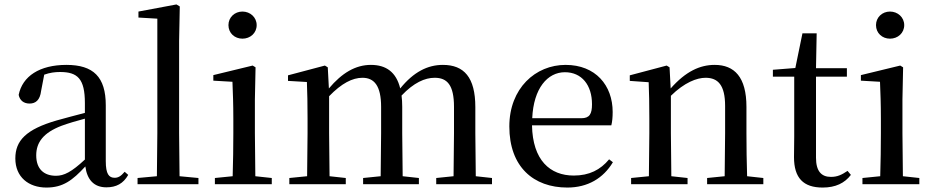

<svg xmlns="http://www.w3.org/2000/svg" viewBox="-20 -829 4196 864"><path d="M459 14C503 14 535 -3 557 -42L541 -56C524 -36 512 -29 496 -29C470 -29 456 -46 456 -104V-355C456 -483 400 -537 279 -537C158 -537 81 -486 64 -402C69 -377 87 -363 113 -363C140 -363 160 -378 165 -420L179 -493C204 -502 227 -505 250 -505C329 -505 362 -475 362 -365V-321C320 -310 274 -298 235 -287C97 -247 49 -196 49 -116C49 -32 109 15 189 15C263 15 306 -17 364 -80C372 -21 402 14 459 14ZM362 -111C302 -55 268 -38 232 -38C178 -38 143 -68 143 -130C143 -189 176 -232 257 -263C287 -274 324 -285 362 -295Z M685 0H873V-28L788 -36L786 -230V-644L789 -800L774 -809L603 -777V-750L688 -745V-230L686 -36L599 -28V0Z M1071 -655C1106 -655 1135 -680 1135 -716C1135 -751 1106 -777 1071 -777C1036 -777 1008 -751 1008 -716C1008 -680 1036 -655 1071 -655ZM1026 0H1203V-28L1129 -36L1127 -230V-382L1130 -526L1117 -534L940 -491V-466L1026 -461C1028 -411 1030 -362 1030 -294V-230C1030 -176 1029 -92 1027 -36L947 -28V0Z M2020 0H2194V-28L2121 -36L2119 -230V-347C2119 -481 2068 -537 1973 -537C1904 -537 1841 -505 1781 -431C1763 -505 1717 -537 1649 -537C1580 -537 1519 -501 1460 -431L1455 -526L1442 -534L1276 -490V-465L1361 -460C1363 -410 1364 -363 1364 -296V-230L1362 -36L1282 -28V0H1536V-28L1463 -36L1461 -230V-396C1517 -454 1566 -479 1611 -479C1664 -479 1695 -443 1695 -348V-230L1693 -36L1614 -28V0H1865V-28L1792 -36L1790 -230V-348C1790 -367 1789 -384 1787 -399C1842 -457 1892 -479 1936 -479C1992 -479 2023 -447 2023 -348V-230L2021 -36L1943 -28V0Z M2533 15C2625 15 2695 -27 2738 -99L2721 -112C2682 -65 2632 -39 2562 -39C2455 -39 2377 -108 2374 -265H2731C2735 -281 2737 -301 2737 -325C2737 -445 2660 -537 2525 -537C2390 -537 2272 -432 2272 -260C2272 -78 2381 15 2533 15ZM2375 -297C2381 -432 2444 -504 2522 -504C2598 -504 2644 -446 2644 -360C2644 -316 2633 -297 2596 -297Z M3240 0H3415V-28L3342 -36C3340 -91 3339 -174 3339 -230V-348C3339 -482 3285 -537 3196 -537C3130 -537 3066 -508 2998 -431L2993 -526L2980 -534L2814 -490V-465L2899 -459C2901 -410 2902 -363 2902 -295V-230L2900 -36L2820 -28V0H3074V-28L3001 -36L2999 -230V-398C3060 -458 3116 -479 3155 -479C3211 -479 3243 -446 3243 -352V-230L3241 -36L3162 -28V0Z M3682 15C3740 15 3781 -5 3809 -42L3794 -60C3767 -42 3748 -33 3719 -33C3676 -33 3652 -59 3652 -119V-484H3791V-522H3652L3655 -679H3591L3559 -523L3458 -515V-484H3554V-215C3554 -178 3553 -155 3553 -122C3553 -28 3595 15 3682 15Z M3985 -655C4020 -655 4049 -680 4049 -716C4049 -751 4020 -777 3985 -777C3950 -777 3922 -751 3922 -716C3922 -680 3950 -655 3985 -655ZM3940 0H4117V-28L4043 -36L4041 -230V-382L4044 -526L4031 -534L3854 -491V-466L3940 -461C3942 -411 3944 -362 3944 -294V-230C3944 -176 3943 -92 3941 -36L3861 -28V0Z"/></svg>

Font: Noto Serif HK Medium
Style: Regular
Weight: 500
Designer: Ryoko NISHIZUKA 西塚涼子 (kana & ideographs); Frank Grießhammer (Latin, Greek & Cyrillic); Wenlong ZHANG 张文龙 (bopomofo); San
Foundry: Adobe
Version: Version 2.001;hotconv 1.1.0;makeotfexe 2.6.0